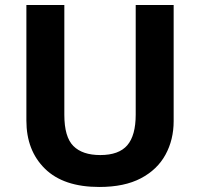

<svg xmlns="http://www.w3.org/2000/svg" viewBox="-20 -734 796 764"><path d="M671 -252Q671 -178 638.5 -118.5Q606 -59 540.5 -24.5Q475 10 375 10Q233 10 159 -62.5Q85 -135 85 -254V-714H236V-277Q236 -189 272 -153Q308 -117 379 -117Q453 -117 486.5 -156Q520 -195 520 -278V-714H671Z"/></svg>

Font: Noto Sans Nag Mundari
Style: Bold
Weight: 700
Version: Version 1.000